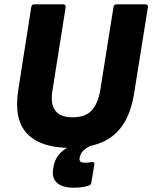

<svg xmlns="http://www.w3.org/2000/svg" viewBox="-20 -675 707 892"><path d="M305 12Q170 12 106.5 -53.5Q43 -119 65 -258L125 -641Q127 -655 139 -655H272Q287 -655 285 -641L224 -256Q213 -193 236.5 -161.5Q260 -130 317 -130Q377 -130 406.5 -162.5Q436 -195 446 -257L507 -641Q509 -655 521 -655H654Q669 -655 667 -641L604 -247Q590 -156 553.5 -99Q517 -42 456 -15Q395 12 305 12ZM322 197Q270 197 245 174.5Q220 152 227 111L229 98Q237 50 280 19Q323 -12 409 -31L423 -8Q386 8 371 21Q356 34 351 53L350 59Q348 71 354 76Q360 81 378 81Q386 81 391.5 80Q397 79 406 78Q412 77 416 80Q420 83 418 91L404 175Q402 185 390 188Q374 193 357 195Q340 197 322 197Z"/></svg>

Font: Sofia Sans Black
Style: Italic
Weight: 900
Italic angle: -9°
Version: Version 4.100-B